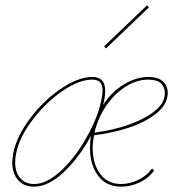

<svg xmlns="http://www.w3.org/2000/svg" viewBox="-20 -698 659 721"><path d="M378 -516 371 -524 532 -678 539 -670ZM610 -349Q610 -339 607 -328Q595 -281 522 -243Q449 -205 333 -190Q328 -163 328 -142Q328 -83 356 -45Q384 -7 435 -7Q466 -7 497.5 -21.5Q529 -36 551 -65L559 -58Q537 -28 503.5 -12.5Q470 3 435 3Q379 3 348.5 -38Q318 -79 318 -142Q318 -168 322 -189Q279 -108 220.5 -52.5Q162 3 107 3Q70 3 48 -22Q26 -47 26 -89Q26 -100 30 -124Q43 -187 93.5 -254Q144 -321 209 -365Q274 -409 327 -409Q375 -409 375 -357Q375 -332 367 -304Q400 -354 446 -381.5Q492 -409 537 -409Q574 -409 592 -392Q610 -375 610 -349ZM354 -295Q365 -336 365 -357Q365 -380 355.5 -389.5Q346 -399 326 -399Q277 -399 215 -356.5Q153 -314 103.5 -249.5Q54 -185 41 -124Q37 -107 37 -89Q37 -50 56.5 -28.5Q76 -7 108 -7Q154 -7 205 -53Q256 -99 296.5 -167Q337 -235 354 -295ZM599 -349Q599 -371 584.5 -385Q570 -399 536 -399Q496 -399 456.5 -375.5Q417 -352 385.5 -310Q354 -268 339 -216Q337 -212 335 -200Q409 -210 465.5 -230.5Q522 -251 555.5 -276.5Q589 -302 596 -328Q599 -337 599 -349Z"/></svg>

Font: Ysabeau Infant Hairline
Style: Italic
Weight: 100
Italic angle: -12°
Designer: Christian Thalmann (Catharsis Fonts)
Version: Version 0.003